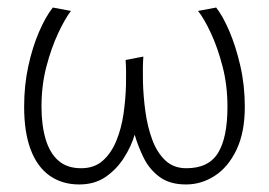

<svg xmlns="http://www.w3.org/2000/svg" viewBox="-20 -479 713 509"><path d="M190 10Q145 10 112 -13Q79 -36 61.5 -82Q44 -128 44 -196Q44 -253 55 -303.5Q66 -354 83.5 -394.5Q101 -435 120 -459L168 -450Q152 -429 134 -390.5Q116 -352 103 -302.5Q90 -253 90 -196Q90 -147 101 -110Q112 -73 135 -53Q158 -33 195 -33Q230 -33 252.5 -53Q275 -73 288.5 -106Q302 -139 307.5 -177.5Q313 -216 314 -253.5Q315 -291 313 -320L360 -329Q358 -300 359 -261.5Q360 -223 365.5 -183Q371 -143 383.5 -109Q396 -75 418 -54Q440 -33 474 -33Q533 -33 558 -73.5Q583 -114 583 -196Q583 -253 570 -303Q557 -353 539 -391.5Q521 -430 505 -450L553 -459Q570 -438 587.5 -397.5Q605 -357 617 -305Q629 -253 629 -196Q629 -128 607 -82Q585 -36 549.5 -13Q514 10 473 10Q430 10 403 -10Q376 -30 361 -60.5Q346 -91 337 -122Q328 -91 308.5 -60.5Q289 -30 260 -10Q231 10 190 10Z"/></svg>

Font: Ancizar Sans Thin
Style: Regular
Weight: 100
Designer: Cesar Puertas, Viviana Monsalve, Julian Moncada, Julian Prieto, Jose Castro, Mariel Hernandez, Felipe Aragon, Sara Alarc
Version: Version 8.100